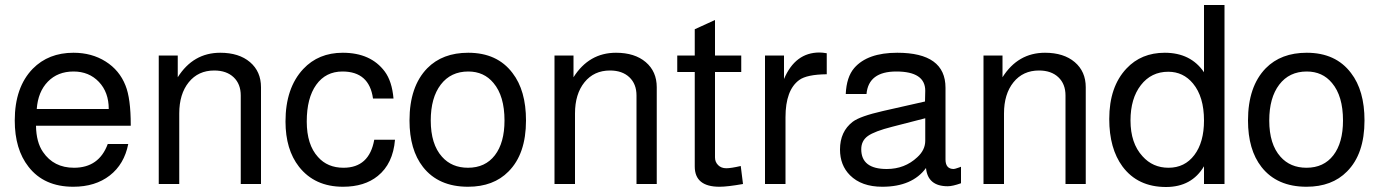

<svg xmlns="http://www.w3.org/2000/svg" viewBox="-20 -736 5523 768"><path d="M503 -233H124Q125 -167 152 -128Q195 -65 276 -65Q376 -65 411 -160H493Q477 -79 419 -34Q361 11 273 11Q156 11 94 -69Q39 -139 39 -254Q39 -387 111 -461Q174 -525 274 -525Q347 -525 402.5 -490Q458 -455 482 -394Q503 -342 503 -236ZM415 -300Q415 -367 375.5 -408.5Q336 -450 274 -450Q211 -450 171.5 -409.5Q132 -369 127 -300Z M615 -514H691V-427Q753 -525 861 -525Q936 -525 980 -487.5Q1024 -450 1024 -387V0H943V-354Q943 -400 914.5 -427Q886 -454 837 -454Q773 -454 735 -407Q697 -360 697 -282V0H615Z M1554 -342H1472Q1457 -450 1350 -450Q1283 -450 1245 -397Q1207 -344 1207 -250Q1207 -157 1252 -108Q1290 -65 1354 -65Q1457 -65 1477 -177H1560Q1552 -81 1491 -32Q1438 11 1352 11Q1239 11 1176 -69Q1122 -138 1122 -250Q1122 -384 1193 -460Q1254 -525 1351 -525Q1463 -525 1519 -450Q1548 -411 1554 -342Z M1853 -525Q1969 -525 2030 -444Q2084 -374 2084 -254Q2084 -120 2014 -50Q1954 11 1852 11Q1734 11 1672 -68Q1618 -137 1618 -254Q1618 -390 1689 -463Q1750 -525 1853 -525ZM1853 -450Q1783 -450 1743 -397.5Q1703 -345 1703 -254Q1703 -159 1748 -109Q1787 -65 1852 -65Q1921 -65 1959.5 -115Q1998 -165 1998 -254Q1998 -352 1954 -404Q1916 -450 1853 -450Z M2198 -514H2274V-427Q2336 -525 2444 -525Q2519 -525 2563 -487.5Q2607 -450 2607 -387V0H2526V-354Q2526 -400 2497.5 -427Q2469 -454 2420 -454Q2356 -454 2318 -407Q2280 -360 2280 -282V0H2198Z M2945 -514V-448H2840V-106Q2840 -88 2852.5 -75.5Q2865 -63 2885 -63Q2904 -63 2943 -72L2952 0Q2890 11 2858 11Q2759 11 2759 -70V-448H2689V-514H2759V-619L2840 -656V-514Z M3040 -514H3116V-420Q3161 -526 3258 -526Q3270 -526 3287 -523V-439Q3207 -438 3177 -416Q3122 -376 3122 -267V0H3040Z M3824 -69V-3Q3790 9 3771 9Q3691 9 3684 -64Q3629 11 3509 11Q3426 11 3380 -35Q3340 -75 3340 -138Q3340 -210 3391 -249Q3420 -271 3512 -292L3680 -330L3681 -373Q3681 -450 3565 -450Q3454 -450 3446 -360H3363Q3366 -428 3397 -464Q3450 -525 3569 -525Q3762 -525 3762 -385V-98Q3762 -60 3795 -60Q3799 -60 3816 -66Q3822 -68 3824 -69ZM3681 -263 3549 -229Q3478 -211 3451.5 -192Q3425 -173 3425 -139Q3425 -60 3527 -60Q3599 -60 3649 -107Q3681 -136 3681 -173Z M3914 -514H3990V-427Q4052 -525 4160 -525Q4235 -525 4279 -487.5Q4323 -450 4323 -387V0H4242V-354Q4242 -400 4213.5 -427Q4185 -454 4136 -454Q4072 -454 4034 -407Q3996 -360 3996 -282V0H3914Z M4878 -716V0H4796V-71Q4747 12 4644 12Q4531 12 4470 -70Q4417 -142 4417 -260Q4417 -389 4486 -462Q4545 -525 4639 -525Q4743 -525 4796 -447V-716ZM4653 -449Q4585 -449 4543.5 -395.5Q4502 -342 4502 -254Q4502 -163 4550 -111Q4591 -65 4654 -65Q4719 -65 4757.5 -116Q4796 -167 4796 -254Q4796 -349 4752 -402Q4713 -449 4653 -449Z M5207 -525Q5323 -525 5384 -444Q5438 -374 5438 -254Q5438 -120 5368 -50Q5308 11 5206 11Q5088 11 5026 -68Q4972 -137 4972 -254Q4972 -390 5043 -463Q5104 -525 5207 -525ZM5207 -450Q5137 -450 5097 -397.5Q5057 -345 5057 -254Q5057 -159 5102 -109Q5141 -65 5206 -65Q5275 -65 5313.5 -115Q5352 -165 5352 -254Q5352 -352 5308 -404Q5270 -450 5207 -450Z"/></svg>

Font: Almarai
Style: Regular
Weight: 400
Designer: Boutros International 2019
Foundry: Created by Boutros International 2019
Version: Version 1.10